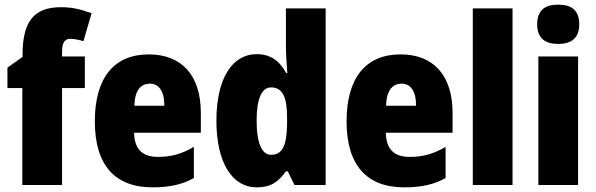

<svg xmlns="http://www.w3.org/2000/svg" viewBox="-20 -796 2563 826"><path d="M345 -417V-553H247V-572C247 -612 258 -629 282 -629C302 -629 321 -624 339 -619L374 -739C324 -757 290 -765 242 -765C128 -765 77 -706 77 -560V-551L12 -505V-417H76V0H247V-417Z M620 -562C472 -562 388 -463 388 -274C388 -86 474 10 636 10C709 10 764 -2 814 -30V-164C760 -133 716 -121 659 -121C591 -121 558 -156 557 -225H844V-310C844 -474 760 -562 620 -562ZM625 -436C663 -436 687 -405 687 -341H558C560 -410 587 -436 625 -436Z M1085 10C1145 10 1177 -13 1210 -59H1218L1247 0H1381V-760H1210V-595C1210 -566 1213 -525 1216 -482H1211C1182 -536 1142 -563 1084 -563C979 -563 911 -458 911 -277C911 -97 978 10 1085 10ZM1146 -130C1108 -130 1084 -177 1084 -278C1084 -373 1107 -420 1146 -420C1196 -420 1215 -378 1215 -290V-263C1214 -170 1195 -130 1146 -130Z M1703 -562C1555 -562 1471 -463 1471 -274C1471 -86 1557 10 1719 10C1792 10 1847 -2 1897 -30V-164C1843 -133 1799 -121 1742 -121C1674 -121 1641 -156 1640 -225H1927V-310C1927 -474 1843 -562 1703 -562ZM1708 -436C1746 -436 1770 -405 1770 -341H1641C1643 -410 1670 -436 1708 -436Z M2185 0V-760H2014V0Z M2381 -776C2323 -776 2291 -751 2291 -691C2291 -632 2325 -607 2381 -607C2438 -607 2472 -632 2472 -691C2472 -751 2440 -776 2381 -776ZM2467 -553H2296V0H2467Z"/></svg>

Font: Noto Sans Devanagari Condensed Black
Style: Regular
Weight: 900
Width: 3
Designer: Jelle Bosma - Monotype Design Team
Foundry: Monotype Imaging Inc.
Version: Version 2.004